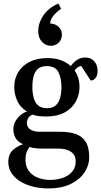

<svg xmlns="http://www.w3.org/2000/svg" viewBox="-20 -820 566 1074"><path d="M250 233.9Q202.1 233.9 161.4 223.1Q120.6 212.4 90.3 192.9Q60.1 173.3 43.2 146.2Q26.4 119.1 26.4 86.4Q26.4 42.5 52.2 19.3Q78.1 -3.9 109.4 -13.2Q79.1 -26.4 66.9 -48.1Q54.7 -69.8 54.7 -98.6Q54.7 -130.4 77.9 -158.9Q101.1 -187.5 130.9 -196.3Q92.8 -218.8 76.2 -256.8Q59.6 -294.9 59.6 -333Q59.6 -378.4 81.3 -415.3Q103 -452.1 144.8 -473.6Q186.5 -495.1 245.6 -495.1Q288.6 -495.1 320.8 -483.2Q353 -471.2 376 -450.2Q389.2 -470.7 410.4 -484.6Q431.6 -498.5 456.5 -498.5Q488.3 -498.5 507.1 -477.5Q525.9 -456.5 525.9 -422.4Q525.9 -397.5 514.4 -383.5Q502.9 -369.6 487.3 -369.6L434.1 -451.2Q423.3 -449.2 415.5 -443.8Q407.7 -438.5 397 -426.3Q424.8 -386.7 424.8 -333Q424.8 -288.6 403.6 -251Q382.3 -213.4 341.3 -190.9Q300.3 -168.5 240.7 -168.5Q215.8 -168.5 195.8 -170.7Q175.8 -172.9 162.1 -179.2Q145.5 -172.4 137.9 -159.4Q130.4 -146.5 130.4 -132.3Q130.4 -107.9 150.1 -95.5Q169.9 -83 200.2 -83H315.4Q367.2 -83 403.8 -70.3Q440.4 -57.6 460 -25.9Q479.5 5.9 479 62Q479 103.5 453.6 143.1Q428.2 182.6 377.4 208.3Q326.7 233.9 250 233.9ZM260.7 186.5Q282.2 186.5 306.9 181.6Q331.5 176.8 353.5 164.8Q375.5 152.8 389.4 132.6Q403.3 112.3 403.3 82Q403.3 57.6 390.6 41.7Q377.9 25.9 356 18.6Q334 11.2 305.7 11.2H217.3Q199.7 11.2 186 10Q172.4 8.8 162.1 6.6Q151.9 4.4 144.5 2Q136.7 12.7 129.6 29.3Q122.6 45.9 122.6 73.7Q122.6 113.8 143.1 138.9Q163.6 164.1 195.3 175.3Q227.1 186.5 260.7 186.5ZM242.7 -214.8Q274.9 -214.8 292.5 -231.2Q310.1 -247.6 316.9 -274.7Q323.7 -301.8 323.7 -334Q323.7 -382.8 306.6 -416.5Q289.6 -450.2 241.2 -450.2Q209.5 -450.2 191.9 -434.6Q174.3 -418.9 167.7 -392.6Q161.1 -366.2 161.1 -333Q161.1 -301.3 168 -274.2Q174.8 -247.1 192.6 -231Q210.4 -214.8 242.7 -214.8ZM265.1 -564Q234.4 -564 214.1 -586.7Q193.8 -609.4 193.8 -646.5Q193.8 -690.4 221.9 -732.9Q250 -775.4 306.6 -800.3L321.8 -771Q293 -751 275.9 -728.8Q258.8 -706.5 259.3 -673.8L251 -689Q285.6 -689.9 305.9 -671.6Q326.2 -653.3 326.2 -627.4Q326.2 -598.1 307.9 -581.1Q289.6 -564 265.1 -564Z"/></svg>

Font: Gelasio Medium
Style: Regular
Weight: 500
Designer: Eben Sorkin
Foundry: Eben Sorkin
Version: Version 1.008